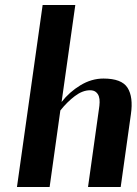

<svg xmlns="http://www.w3.org/2000/svg" viewBox="-20 -750 550 770"><path d="M151 -730H282L227 -341Q258 -381 302.5 -408Q347 -435 395 -435Q468 -435 491.5 -398Q515 -361 505 -292L464 0H333L377 -314Q379 -326 379.5 -339.5Q380 -353 376.5 -363.5Q373 -374 364.5 -381Q356 -388 341 -388Q311 -388 280 -364.5Q249 -341 222 -307L179 0H48Z"/></svg>

Font: Gamine
Style: Bold Italic
Weight: 700
Designer: Tapiwanashe Sebastian Garikayi
Version: Version 1.000